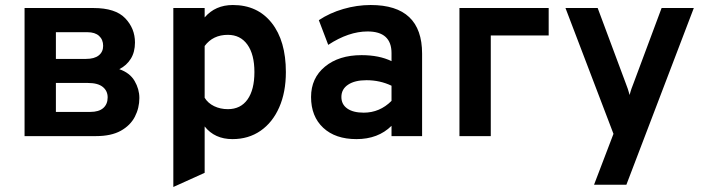

<svg xmlns="http://www.w3.org/2000/svg" viewBox="-20 -543 2816 766"><path d="M78 0V-511H353Q440.5 -511 479.5 -470.2Q518.5 -429.5 518.5 -373.5Q518.5 -335.5 502 -308.8Q485.5 -282 456 -267Q498 -252.5 517 -220Q536 -187.5 536 -152Q536 -112 518 -77.2Q500 -42.5 461.8 -21.2Q423.5 0 363 0ZM203 -308H323.5Q356.5 -308 374 -322Q391.5 -336 391.5 -360Q391.5 -385 375.2 -399.8Q359 -414.5 329 -414.5H203ZM203 -96.5H340Q374.5 -96.5 392 -112Q409.5 -127.5 409.5 -154.5Q409.5 -180.5 390 -196.2Q370.5 -212 331 -212H203Z M671.5 203V-511H796.5V-473.5Q839 -523 909 -523Q1007.5 -523 1064 -451.5Q1120.5 -380 1120.5 -255.5Q1120.5 -175 1094 -114.8Q1067.5 -54.5 1019.5 -21.2Q971.5 12 907.5 12Q836.5 12 796.5 -38.5V146.5ZM889 -107.5Q940 -107.5 967.5 -146.2Q995 -185 995 -255.5Q995 -326 967 -365Q939 -404 889 -404Q829.5 -404 796.5 -359.5V-153Q809.5 -131.5 834.2 -119.5Q859 -107.5 889 -107.5Z M1402 12Q1318 12 1269.5 -33.2Q1221 -78.5 1221 -156Q1221 -231.5 1276.5 -277.2Q1332 -323 1422.5 -323Q1493 -323 1542 -299V-331Q1542 -417.5 1446.5 -417.5Q1371 -417.5 1289.5 -364L1252 -462.5Q1295.5 -491.5 1349.8 -507.2Q1404 -523 1459 -523Q1664 -523 1664 -329V0H1542V-41Q1488.5 12 1402 12ZM1431 -93.5Q1495 -93.5 1542 -140.5V-201Q1496 -223 1442 -223Q1395.5 -223 1368.8 -205.2Q1342 -187.5 1342 -156Q1342 -126.5 1365.5 -110Q1389 -93.5 1431 -93.5Z M1813 0V-511H2169V-401.5H1938V0Z M2350 194 2427.5 -9 2236 -511H2364.5L2476 -212Q2485.5 -188.5 2492 -164Q2495 -176.5 2499.2 -188.8Q2503.5 -201 2508 -212L2619.5 -511H2748L2479 194Z"/></svg>

Font: Overpass
Style: Bold
Weight: 700
Designer: Delve Withrington, Dave Bailey, Thomas Jockin
Foundry: Delve Fonts LLC
Version: Version 4.000; ttfautohint (v1.8.3)